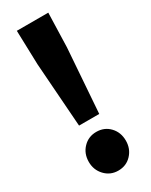

<svg xmlns="http://www.w3.org/2000/svg" viewBox="-189 -743 626 796"><g transform="rotate(-30 124.0 -344.5)"><path d="M75.7 -231.3 53.6 -537.1 48.7 -700.6H199.3L194.4 -537.1L172.3 -231.3ZM124 12Q86.3 12 60.8 -14.9Q35.3 -41.8 35.3 -80.4Q35.3 -120.2 60.8 -146.6Q86.3 -173.1 124 -173.1Q162.7 -173.1 187.7 -146.6Q212.7 -120.2 212.7 -80.4Q212.7 -41.8 187.7 -14.9Q162.7 12 124 12Z"/></g></svg>

Font: Source Sans 3
Style: Regular
Weight: 200
Designer: Paul D. Hunt
Foundry: Adobe
Version: Version 3.046;hotconv 1.0.118;makeotfexe 2.5.65603